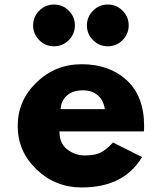

<svg xmlns="http://www.w3.org/2000/svg" viewBox="-20 -811 713 846"><path d="M153 -764Q180 -791 218 -791Q256 -791 283 -764Q310 -737 310 -699Q310 -661 283 -634Q256 -607 218 -607Q180 -607 153 -634Q126 -661 126 -699Q126 -737 153 -764ZM390 -764Q417 -791 455 -791Q493 -791 520 -764Q547 -737 547 -699Q547 -661 520 -634Q493 -607 455 -607Q417 -607 390 -634Q363 -661 363 -699Q363 -737 390 -764ZM614 -232H242Q242 -178 277 -152Q312 -126 353 -126Q396 -126 421 -137.5Q446 -149 478 -183L606 -119Q526 15 340 15Q224 15 141 -64.5Q58 -144 58 -256Q58 -368 141 -448Q224 -528 340 -528Q462 -528 538.5 -457.5Q615 -387 615 -256Q615 -238 614 -232ZM247 -330H442Q436 -370 410.5 -391.5Q385 -413 345 -413Q301 -413 275 -390Q249 -367 247 -330Z"/></svg>

Font: Hussar
Style: BoldWeb
Weight: 700
Foundry: Cannot Into Space Fonts
Version: Version 2.00